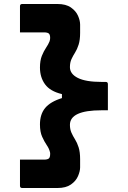

<svg xmlns="http://www.w3.org/2000/svg" viewBox="-20 -780 640 961"><path d="M180 -442Q180 -477 189.5 -500.5Q199 -524 210.5 -541Q222 -558 228 -573Q231 -582 231 -590Q231 -607 224 -612.5Q217 -618 199 -618H80V-749Q80 -760 91 -760H268Q310 -760 335 -742.5Q360 -725 370.5 -701Q381 -677 381 -657V-616Q381 -580 373.5 -556.5Q366 -533 355.5 -516.5Q345 -500 337.5 -483.5Q330 -467 330 -444Q330 -410 369.5 -390Q409 -370 488 -370H509Q520 -370 520 -359V-228H488Q330 -228 330 -155Q330 -133 337.5 -116Q345 -99 355.5 -82.5Q366 -66 373.5 -42.5Q381 -19 381 17V58Q381 77 370.5 101.5Q360 126 335 143.5Q310 161 268 161H91Q80 161 80 150V19H199Q217 19 224 13.5Q231 8 231 -9Q231 -11 231 -14Q231 -17 230 -19Q226 -36 214 -53.5Q202 -71 191 -95.5Q180 -120 180 -157Q180 -208 206 -239.5Q232 -271 290 -289V-309Q231 -323 205.5 -358Q180 -393 180 -442Z"/></svg>

Font: Recursive Mn Lnr St XBd
Style: Regular
Weight: 800
Monospace: yes
Version: Version 1.079;hotconv 1.0.112;makeotfexe 2.5.65598; ttfautoh